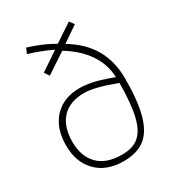

<svg xmlns="http://www.w3.org/2000/svg" viewBox="-180 -856 895 975"><g transform="rotate(-30 267.5 -368.0)"><path d="M45 -206Q45 -308 100 -366.5Q155 -425 249 -425Q317 -425 407 -392L438 -381Q435 -458 391.5 -521.5Q348 -585 269 -633L151 -555L132 -583L240 -656Q176 -687 105 -708L118 -739Q205 -712 267 -675L372 -745L392 -718L300 -655Q475 -552 475 -353Q475 -220 453 -141Q431 -62 384.5 -26.5Q338 9 260 9Q160 9 102.5 -49.5Q45 -108 45 -206ZM439 -346Q319 -392 257 -392Q172 -392 127 -343.5Q82 -295 82 -206Q82 -122 129 -73Q176 -24 270 -24Q332 -24 368 -54Q404 -84 421 -153.5Q438 -223 439 -346Z"/></g></svg>

Font: Cairo ExtraLight
Style: Regular
Weight: 250
Designer: Mohamed Gaber, the designers of Titillium
Foundry: Kief Type Foundry
Version: Version 2.009; ttfautohint (v1.5.33-1714) -l 8 -r 50 -G 200 